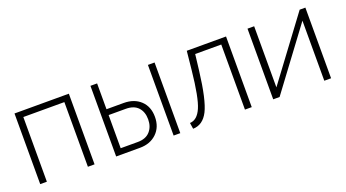

<svg xmlns="http://www.w3.org/2000/svg" viewBox="-46 -923 2390 1328"><g transform="rotate(-20 1149.5 -259.0)"><path d="M479 -520V0H430V-476H128V0H79V-520Z M638 0V-520H687V-330H813Q890 -330 937 -286Q984 -242 984 -166Q984 -91 936.5 -45.5Q889 0 813 0ZM1061 0V-520H1110V0ZM687 -43H813Q872 -43 903 -77.5Q934 -112 934 -166Q934 -221 903.5 -254Q873 -287 813 -287H687Z M1204 2 1197 -43Q1251 -45 1282 -116Q1313 -187 1333 -383L1347 -520H1636V0H1586V-479H1394L1380 -361Q1355 -154 1316 -77Q1277 0 1204 2Z M1843 -520V-70L2178 -520H2220V0H2170V-442L1841 0H1794V-520Z"/></g></svg>

Font: Raleway
Style: Light
Weight: 300
Designer: Matt McInerney, Pablo Impallari, Rodrigo Fuenzalida
Foundry: Matt McInerney, Pablo Impallari, Rodrigo Fuenzalida
Version: Version 3.000